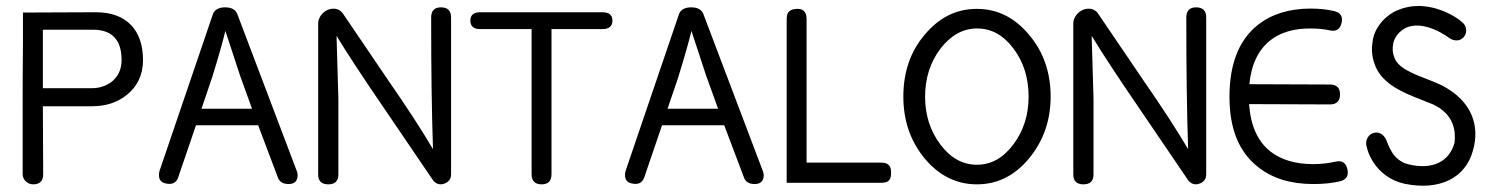

<svg xmlns="http://www.w3.org/2000/svg" viewBox="-20 -596 4861 627"><path d="M447 -400C447 -499 392 -556 293 -556L55 -555C55 -561 55 -529 55 -458C54 -379 54 -307 54 -242V-27C54 -8 71 6 88 6C110 6 121 -5 121 -27L120 -249H280C325 -249 363 -261 394 -286C429 -314 447 -352 447 -400ZM377 -400C377 -368 365 -344 342 -327C323 -314 303 -308 280 -308H120V-499H283C346 -499 377 -466 377 -400Z M755 -550C749 -565 736 -572 715 -572C694 -572 680 -564 675 -549L501 -38C500 -34 499 -30 499 -25C499 -9 506 0 521 3C542 8 556 1 562 -17L620 -187H823L888 -15C893 -2 905 5 922 5C942 5 952 -5 952 -24C952 -29 951 -33 949 -38ZM638 -241 673 -344C694 -412 708 -462 716 -495L764 -349L803 -241Z M1453 -539C1453 -561 1442 -572 1420 -572C1399 -572 1388 -561 1388 -539C1388 -366 1390 -223 1394 -109C1358 -170 1310 -244 1249 -332L1099 -553C1094 -560 1086 -565 1077 -567C1044 -572 1019 -544 1019 -519V-26C1019 -5 1030 6 1052 6C1074 6 1085 -5 1085 -26V-274L1079 -479C1111 -426 1164 -345 1238 -237L1393 -9C1402 4 1415 9 1430 4C1445 -1 1453 -11 1453 -27Z M1980 -529C1980 -547 1969 -556 1947 -556H1548C1527 -556 1516 -547 1516 -529C1516 -510 1527 -501 1548 -501H1716V-27C1716 -5 1727 6 1749 6C1770 6 1781 -5 1781 -27V-501H1947C1969 -501 1980 -510 1980 -529Z M2277 -550C2271 -565 2258 -572 2237 -572C2216 -572 2202 -564 2197 -549L2023 -38C2022 -34 2021 -30 2021 -25C2021 -9 2028 0 2043 3C2064 8 2078 1 2084 -17L2142 -187H2345L2410 -15C2415 -2 2427 5 2444 5C2464 5 2474 -5 2474 -24C2474 -29 2473 -33 2471 -38ZM2160 -241 2195 -344C2216 -412 2230 -462 2238 -495L2286 -349L2325 -241Z M2856 1C2881 1 2890 -7 2890 -32C2890 -53 2883 -65 2856 -65C2856 -65 2667 -65 2614 -65C2614 -118 2614 -531 2614 -531C2614 -548 2611 -568 2582 -567C2551 -566 2549 -548 2549 -531V1Z M3411 -281C3411 -360 3387 -428 3340 -483C3293 -539 3237 -567 3170 -567C3103 -567 3047 -539 3000 -483C2953 -428 2930 -360 2930 -281C2930 -202 2953 -135 3000 -78C3047 -22 3104 6 3170 6C3237 6 3293 -22 3340 -78C3387 -135 3411 -202 3411 -281ZM3339 -280C3339 -220 3322 -168 3289 -124C3256 -80 3217 -58 3170 -58C3124 -58 3084 -80 3051 -124C3018 -168 3001 -220 3001 -280C3001 -341 3018 -393 3051 -437C3085 -481 3125 -503 3171 -503C3218 -503 3257 -481 3290 -437C3323 -393 3339 -341 3339 -280Z M3919 -539C3919 -561 3908 -572 3886 -572C3865 -572 3854 -561 3854 -539C3854 -366 3856 -223 3860 -109C3824 -170 3776 -244 3715 -332L3565 -553C3560 -560 3552 -565 3543 -567C3510 -572 3485 -544 3485 -519V-26C3485 -5 3496 6 3518 6C3540 6 3551 -5 3551 -26V-274L3545 -479C3577 -426 3630 -345 3704 -237L3859 -9C3868 4 3881 9 3896 4C3911 -1 3919 -11 3919 -27Z M4380 -44C4375 -65 4362 -73 4341 -68C4318 -63 4294 -60 4269 -60C4210 -60 4164 -74 4129 -101C4087 -134 4064 -186 4059 -256L4323 -255C4345 -255 4356 -266 4356 -288C4356 -309 4345 -320 4323 -320L4060 -321C4066 -385 4089 -433 4128 -464C4161 -490 4204 -503 4259 -503C4282 -503 4303 -501 4322 -497C4343 -492 4356 -500 4361 -521C4366 -542 4358 -555 4336 -560C4315 -565 4289 -568 4260 -568C4190 -568 4133 -550 4088 -515C4026 -466 3995 -387 3995 -280C3995 -175 4026 -99 4089 -50C4136 -13 4196 5 4269 5C4302 5 4331 2 4356 -4C4377 -9 4385 -23 4380 -44Z M4530 -556C4494 -535 4466 -499 4462 -457C4455 -420 4467 -371 4498 -340C4539 -297 4608 -277 4660 -255C4730 -222 4734 -166 4730 -130C4714 -70 4660 -39 4577 -60C4526 -74 4514 -125 4509 -134C4504 -150 4488 -168 4467 -162C4443 -157 4437 -129 4444 -114C4444 -109 4467 -19 4566 4C4683 28 4766 -16 4790 -104C4813 -183 4789 -266 4687 -318C4641 -340 4574 -357 4546 -388C4533 -401 4525 -427 4529 -448C4529 -460 4539 -486 4565 -502C4628 -538 4714 -471 4714 -471C4730 -461 4749 -461 4761 -476C4773 -491 4769 -514 4754 -524C4749 -531 4640 -614 4530 -556Z"/></svg>

Font: GFS Philostratos
Style: Regular
Weight: 400
Designer: George D. Matthiopoulos
Foundry: George D. Matthiopoulos
Version: Version 1.000